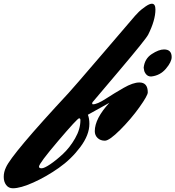

<svg xmlns="http://www.w3.org/2000/svg" viewBox="-230 -728 940 1029"><path d="M278 -25Q278 -92 356 -177L241 -113Q249 -93 249 -64Q249 -5 200.5 60Q152 125 85 172Q18 219 -51 250Q-120 281 -161 281Q-184 281 -197 263.5Q-210 246 -210 220Q-210 194 -198 169Q-167 98 137 -229Q156 -249 321 -441.5Q486 -634 494 -643.5Q502 -653 515 -665.5Q528 -678 549.5 -693Q571 -708 584 -708Q603 -708 603 -677Q603 -620 564 -542Q551 -517 410.5 -351Q270 -185 267 -181.5Q264 -178 264 -173.5Q264 -169 268 -169Q291 -169 336.5 -198.5Q382 -228 432.5 -257Q483 -286 517 -286Q562 -286 562 -233Q562 -216 517 -153Q472 -90 414 -32Q356 26 332 26Q308 26 293 11.5Q278 -3 278 -25ZM194 -94Q185 -94 82 27Q-21 148 -21 165Q-21 174 -7 174Q7 174 39 152.5Q71 131 107.5 97Q144 63 172.5 13.5Q201 -36 201 -84Q201 -94 194 -94ZM580 -318Q563 -318 553 -330Q543 -342 542 -354L540 -365Q545 -413 583 -438Q621 -463 649 -463Q690 -463 690 -422Q690 -396 659 -359.5Q628 -323 580 -318Z"/></svg>

Font: Mrs Sheppards
Style: Regular
Weight: 400
Version: Version 1.000